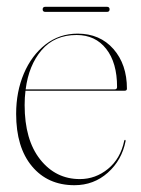

<svg xmlns="http://www.w3.org/2000/svg" viewBox="-20 -535 416 565"><path d="M353.5 -274Q353.5 -268 346.5 -268H55Q52.5 -248 52.5 -226Q52.5 -123.5 98.2 -65.8Q144 -8 215 -8Q261 -8 297.8 -38Q334.5 -68 345.5 -120.5Q346.5 -123.5 347.5 -123.5Q350 -123.5 349.5 -119.5Q338.5 -63.5 297.2 -26.8Q256 10 199 10Q120.5 10 74 -45.8Q27.5 -101.5 27.5 -200Q27.5 -265 50.2 -318.5Q73 -372 113.8 -404Q154.5 -436 208.5 -436Q274 -436 313.8 -390.8Q353.5 -345.5 353.5 -274ZM205.5 -432Q140.5 -432 102.5 -387.5Q64.5 -343 55.5 -272H317.5Q324.5 -272 324.5 -279Q324.5 -350.5 292.5 -391.2Q260.5 -432 205.5 -432ZM105.5 -507.5Q105.5 -515 113.5 -515H294.5Q302.5 -515 302.5 -507.5Q302.5 -500 294.5 -500H113.5Q105.5 -500 105.5 -507.5Z"/></svg>

Font: Fraunces 144pt S000 Thin
Style: Regular
Weight: 100
Version: Version 1.000; ttfautohint (v1.8.3)